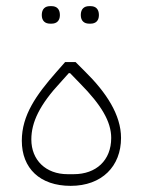

<svg xmlns="http://www.w3.org/2000/svg" viewBox="-20 -594 465 625"><path d="M270 -517H275C291 -517 302 -526 302 -545C302 -565 291 -574 275 -574H270C254 -574 243 -565 243 -545C243 -526 254 -517 270 -517ZM143 -517H148C164 -517 175 -526 175 -545C175 -565 164 -574 148 -574H143C127 -574 116 -565 116 -545C116 -526 127 -517 143 -517ZM210 11C312 11 374 -53 374 -145C374 -220 326 -293 257 -361L226 -392H192L163 -359C98 -285 51 -219 51 -136C51 -46 110 11 210 11ZM200 -27C129 -27 82 -73 82 -140C82 -196 109 -253 178 -327L204 -356H208L241 -322C310 -252 342 -198 342 -145C342 -72 293 -27 220 -27Z"/></svg>

Font: IBM Plex Arabic ExtraLight
Style: Regular
Weight: 200
Designer: Mike Abbink, Paul van der Laan, Pieter van Rosmalen, Wael Morcos, Khajak Apelian
Foundry: Bold Monday
Version: Version 1.0